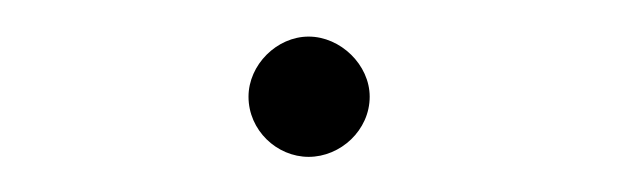

<svg xmlns="http://www.w3.org/2000/svg" viewBox="-20 -339 341 106"><path d="M150.4 -252.4C168 -252.4 184.1 -267.1 184.1 -285.6C184.1 -303.2 168 -318.8 150.4 -318.8C132.8 -318.8 117.2 -303.2 117.2 -285.6C117.2 -267.1 132.8 -252.4 150.4 -252.4Z"/></svg>

Font: Now ExtraLight
Style: Regular
Weight: 200
Designer: Alfredo Marco Pradil
Foundry: Alfredo Marco Pradil
Version: Version 1.200;hotconv 1.0.109;makeotfexe 2.5.65596